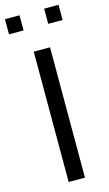

<svg xmlns="http://www.w3.org/2000/svg" viewBox="-134 -932 555 979"><g transform="rotate(-15 143.0 -443.0)"><path d="M100 0V-688H186V0ZM1 -806V-886H78V-806ZM208 -806V-886H284V-806Z"/></g></svg>

Font: Saira Thin
Style: Regular
Weight: 400
Version: Version 1.101